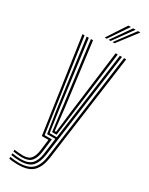

<svg xmlns="http://www.w3.org/2000/svg" viewBox="-248 -813 826 1061"><g transform="rotate(30 165.0 -282.5)"><path d="M81.2 203.2Q67.2 203.2 50.4 201.8Q33.5 200.2 25 198V186.8Q36 189 52.5 190.4Q69 191.8 81.2 191.8Q140 191.8 168.1 165Q196.2 138.2 204.2 80L296.5 -600H310L217.2 82Q209 140.8 179.6 172Q150.2 203.2 81.2 203.2ZM81.2 157.2Q57 157.2 25 152.5V141.2Q39.5 143 54.5 144.2Q69.5 145.5 81.2 145.5Q117.2 145.5 132.1 125.9Q147 106.2 151.5 71.2L160.2 0H118.2L31.2 -600H44.5L129.2 -11.8H175.5L164.8 73.5Q159.5 114.8 141.1 136Q122.8 157.2 81.2 157.2ZM81.2 180.2Q69.5 180.2 53.2 178.9Q37 177.5 25 175.2V164Q55.2 168.8 81.2 168.8Q127 168.8 149.1 146.6Q171.2 124.5 177.8 75.5L190.8 -23.8H138L114.5 -177L58 -600H71.5L126 -186.5L147.5 -35.5H192.8L269.8 -600H283.2L191 77.8Q184.2 126.5 160.9 153.4Q137.5 180.2 81.2 180.2ZM156.5 -47.2 137.5 -195.5 85.2 -600H98.5L149.8 -203.8L166.2 -59.2H174.8L192.2 -205.5L242.8 -600H256.2L203.5 -192L185 -47.2ZM147 -645 227.2 -767.8H243L159.8 -645ZM197 -645 288.5 -767.8H304L209.8 -645ZM172 -645 257.8 -767.8H273.5L184.8 -645Z"/></g></svg>

Font: Big Shoulders Inline Display
Style: Regular
Weight: 400
Designer: Patric King
Foundry: XO Type Co
Version: Version 1.000